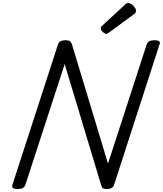

<svg xmlns="http://www.w3.org/2000/svg" viewBox="-20 -1269 1105 1303"><path d="M99 14Q55 14 64 -14L374 -969Q379 -983 392 -989.5Q405 -996 426 -996Q444 -996 453.5 -989.5Q463 -983 468 -969L713 -159L976 -969Q981 -983 994 -989.5Q1007 -996 1028 -996Q1074 -996 1063 -969L754 -14Q750 0 736.5 7Q723 14 703 14Q687 14 679 9Q671 4 666 -14L419 -834L152 -14Q147 0 134 7Q121 14 99 14ZM702 -1039Q691 -1039 677.5 -1052.5Q664 -1066 664 -1076Q664 -1080 665 -1084Q666 -1088 673 -1094L829 -1238Q835 -1243 839 -1246Q843 -1249 850 -1249Q860 -1249 872.5 -1240.5Q885 -1232 894 -1219.5Q903 -1207 903 -1197Q903 -1190 901 -1185Q899 -1180 888 -1172L721 -1049Q715 -1045 710.5 -1042Q706 -1039 702 -1039Z"/></svg>

Font: Playwrite IE
Style: Regular
Weight: 400
Designer: Veronika Burian, José Scaglione
Foundry: TypeTogether
Version: Version 1.002